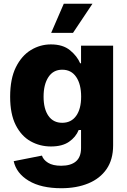

<svg xmlns="http://www.w3.org/2000/svg" viewBox="-20 -790 680 1026"><path d="M307.6 215.8Q199.7 215.8 133.5 176Q67.4 136.2 53.2 71.3L204.1 41.5Q211.4 64 236.8 79.8Q262.2 95.7 307.1 95.7Q358.4 95.7 385.7 72.5Q413.1 49.3 413.1 1V-95.2H400.4Q385.3 -57.6 349.1 -32.5Q313 -7.3 252.4 -7.3Q192.9 -7.3 143.3 -35.2Q93.8 -63 64 -121.8Q34.2 -180.7 34.2 -272.9Q34.2 -369.1 64.9 -430.9Q95.7 -492.7 145.3 -522.7Q194.8 -552.7 252 -552.7Q316.4 -552.7 354.5 -521.2Q392.6 -489.7 408.2 -452.1H413.1V-545.9H584.5V-13.2Q584.5 62.5 549.6 113.3Q514.6 164.1 452.1 189.9Q389.6 215.8 307.6 215.8ZM312.5 -133.8Q360.4 -133.8 387 -170.9Q413.6 -208 413.6 -273.4Q413.6 -339.8 387.2 -378.7Q360.8 -417.5 312.5 -417.5Q264.6 -417.5 238.8 -378.2Q212.9 -338.9 212.9 -273.4Q212.9 -208 238.8 -170.9Q264.6 -133.8 312.5 -133.8ZM253.4 -614.3 320.8 -770H474.1L370.1 -614.3Z"/></svg>

Font: Inter Extra Bold
Style: Regular
Weight: 800
Designer: Rasmus Andersson
Foundry: rsms
Version: Version 4.000;git-3c8e0fc